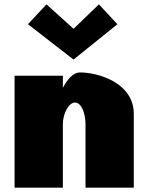

<svg xmlns="http://www.w3.org/2000/svg" viewBox="-20 -860 680 880"><path d="M193.1 -840 108.1 -749 317.1 -587 518.2 -749 433.2 -840 317.1 -728ZM268.1 0V-290C268.1 -341 295.5 -390 323.4 -390C353.5 -390 371.9 -341 371.9 -290V0H593.2V-338C593.2 -481 429.4 -528 346.6 -528C317.1 -528 290.2 -499 269.1 -459H268.1V-513H46.8V0Z"/></svg>

Font: Blink
Style: Wide
Weight: 400
Designer: Mew Too
Foundry: Cannot Into Space Fonts
Version: Version 001.000